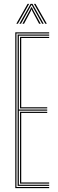

<svg xmlns="http://www.w3.org/2000/svg" viewBox="-20 -966 297 986"><path d="M58.5 0V-800H232.5V-794.2H64.5V-5.8H232.5V0ZM82.8 -23.2V-392H222.5V-386H89V-29H232.5V-23.2ZM70.5 -11.5V-788.5H232.5V-782.8H76.8V-403.5H222.5V-397.8H76.8V-17.2H232.5V-11.5ZM82.8 -409.2V-776.8H232.5V-771H89V-415H222.5V-409.2ZM63.8 -844 121.8 -946.2H129.8L71.8 -844ZM79.5 -844 137.2 -946.2H146.8L204.5 -844H196.5L149 -929L143.5 -939.5H140.8L135 -929L87.8 -844ZM95.2 -844 134.5 -916.2 140.2 -928.8H143.8L149.5 -916.2L189 -844H180.8L145 -911L143.2 -917H141L139.2 -911L103.5 -844ZM212.5 -844 154.2 -946.2H162.2L220.5 -844Z"/></svg>

Font: Big Shoulders Inline Display ExtraLight
Style: Regular
Weight: 250
Version: Version 2.002